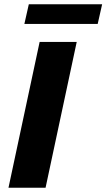

<svg xmlns="http://www.w3.org/2000/svg" viewBox="-20 -886 502 906"><path d="M20 0 167 -688H342L195 0ZM95 -773 116 -866H462L441 -773Z"/></svg>

Font: Saira
Style: Bold Italic
Weight: 700
Italic angle: -12°
Designer: Hector Gatti with collaboration of the Omnibus-Type team
Foundry: Omnibus-Type
Version: Version 1.100; ttfautohint (v1.8.3)